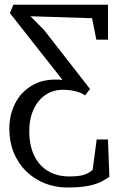

<svg xmlns="http://www.w3.org/2000/svg" viewBox="-20 -570 522 833"><path d="M271.5 243.5Q221 243.5 175.5 225.8Q130 208 95 174.5Q60 141 40.2 93.5Q20.5 46 20.5 -13Q20.5 -71.5 46 -122Q71.5 -172.5 123 -201.5Q174.5 -230.5 251 -223.5L23 -513L38 -549.5H448.5V-398H398L379.5 -491L112 -499.5L171 -440L370.5 -184L349 -156Q340.5 -163 326 -168.5Q311.5 -174 293 -177.2Q274.5 -180.5 253 -180.5Q220 -180.5 193.2 -167.5Q166.5 -154.5 147 -130.2Q127.5 -106 117.2 -73.5Q107 -41 107 -1.5Q107 60.5 128.2 104.8Q149.5 149 188.5 172.2Q227.5 195.5 281 195.5Q320.5 195.5 343 188.8Q365.5 182 382 166.5L399.5 35H448.5L454.5 197Q440.5 207 419.8 218Q399 229 363.5 236.2Q328 243.5 271.5 243.5Z"/></svg>

Font: Merriweather 24pt SemiCondensed Light
Style: Regular
Weight: 300
Width: 4
Designer: Eben Sorkin
Foundry: Eben Sorkin
Version: Version 2.100